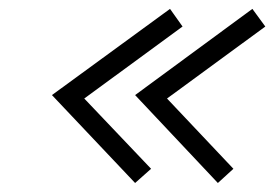

<svg xmlns="http://www.w3.org/2000/svg" viewBox="-20 -440 626 435"><path d="M286.1 -25.4 97.7 -224.6 365.2 -419.9 393.6 -379.9 170.9 -216.8 322.3 -57.6ZM473.6 -25.4 286.1 -224.6 551.8 -419.9 581.1 -379.9 358.4 -216.8 508.8 -57.6Z"/></svg>

Font: Thabit-Oblique
Style: Oblique
Weight: 500
Designer: Regenerated by Nadim Shaikli
Foundry: MAK Alagha
Version: 0.01